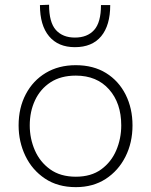

<svg xmlns="http://www.w3.org/2000/svg" viewBox="-20 -780 637 810"><path d="M300 9.5Q223.5 9.5 169.5 -26.8Q115.5 -63 87 -122.5Q58.5 -182 58.5 -251Q58.5 -325 88.8 -382.5Q119 -440 173.2 -472.5Q227.5 -505 299.5 -505Q374 -505 427.5 -471.8Q481 -438.5 510 -380.8Q539 -323 539 -251Q539 -178 509.2 -119Q479.5 -60 426 -25.2Q372.5 9.5 300 9.5ZM300 -34.5Q364.5 -34.5 407 -65.5Q449.5 -96.5 470.5 -146Q491.5 -195.5 491.5 -251Q491.5 -345 440 -403Q388.5 -461 300 -461Q236.5 -461 193.2 -432.8Q150 -404.5 127.8 -357Q105.5 -309.5 105.5 -251Q105.5 -195.5 127 -146Q148.5 -96.5 191.8 -65.5Q235 -34.5 300 -34.5ZM296 -581Q225.5 -581 187 -627Q148.5 -673 148.5 -758.5L187 -760Q187 -685.5 215.8 -653.5Q244.5 -621.5 296 -621.5Q348.5 -621.5 377.2 -653.5Q406 -685.5 406 -758.5H445Q445 -673 406.8 -627Q368.5 -581 296 -581Z"/></svg>

Font: Heraclito ExtraLight
Style: Regular
Weight: 200
Designer: Kostas Bartsokas (font) & Cristiano Sobral (main changes)
Foundry: Kostas Bartsokas (font) & Cristiano Sobral (main changes)
Version: Version 1.00;July 8, 2020;FontCreator 13.0.0.2655 64-bit